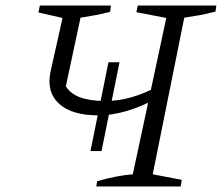

<svg xmlns="http://www.w3.org/2000/svg" viewBox="-20 -674 802 694"><path d="M336 -257Q240 -257 194 -298.5Q148 -340 162 -412L206 -609L119 -629L124 -654H381L378 -631Q350 -624 323.5 -619Q297 -614 271 -610L218 -362Q235 -335 270 -322Q305 -309 360 -309Q407 -309 453.5 -322Q500 -335 554 -363L547 -319Q491 -288 437 -272.5Q383 -257 336 -257ZM307 -128 372 -449H412L347 -128ZM328 0 331 -19Q365 -29 399 -35.5Q433 -42 460 -44L581 -609L473 -630L478 -654H762L759 -632Q728 -624 700.5 -619Q673 -614 646 -610L532 -44L637 -24L633 0Z"/></svg>

Font: Piazzolla 8pt ExtraLight
Style: Italic
Weight: 250
Italic angle: -11.3°
Designer: Juan Pablo del Peral
Foundry: Huerta Tipografica
Version: Version 2.001